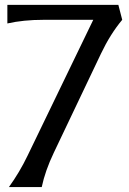

<svg xmlns="http://www.w3.org/2000/svg" viewBox="-20 -757 524 777"><path d="M16.1 0Q59.1 -59.6 91.3 -126.5L357.4 -676.8H156.2Q74.7 -676.8 9.8 -662.1V-737.3H459L474.6 -676.8Q426.3 -619.1 388.7 -540L197.8 -139.2Q162.6 -65.4 148.9 0Z"/></svg>

Font: Classica
Style: Book
Weight: 400
Designer: Wojciech Kalinowski "wmk69" (wmk69@o2.pl)
Foundry: Wojciech Kalinowski "wmk69" (wmk69@o2.pl)
Version: Version 2.1.1; 2021-05-14